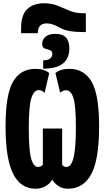

<svg xmlns="http://www.w3.org/2000/svg" viewBox="-20 -1144 640 1174"><path d="M211 -941Q211 -1001 266 -1001Q301 -1001 346 -974.5Q391 -948 489 -948H505V-1063H489Q442 -1063 405.5 -1078.5Q369 -1094 332.5 -1109Q296 -1124 251 -1124Q183 -1124 146 -1088Q109 -1052 109 -971V-941ZM404 -848Q404 -937 320 -937Q279 -937 258.5 -919.5Q238 -902 238 -877Q238 -853 253.5 -847.5Q269 -842 284.5 -837.5Q300 -833 300 -813Q300 -799 288 -787.5Q276 -776 244 -775V-724Q404 -724 404 -848ZM300 -46Q312 -24 336.5 -7Q361 10 396 10Q489 10 537.5 -78Q586 -166 586 -372Q586 -566 540 -644.5Q494 -723 405 -723Q348 -723 319 -697L348 -577Q364 -592 385 -592Q413 -592 428.5 -546.5Q444 -501 444 -364Q444 -235 429.5 -179Q415 -123 387 -123Q370 -123 360 -136V-358H242V-136Q228 -123 213 -123Q185 -123 170.5 -174.5Q156 -226 156 -361Q156 -493 171.5 -543Q187 -593 216 -593Q234 -593 253 -577L281 -697Q252 -723 196 -723Q106 -723 60 -645Q14 -567 14 -371Q14 -174 60 -82Q106 10 197 10Q233 10 260 -6.5Q287 -23 300 -46Z"/></svg>

Font: Noto Sans Mono UI ExtraBold
Style: Regular
Weight: 800
Designer: Monotype Design team
Foundry: Monotype Imaging Inc.
Version: 1.000